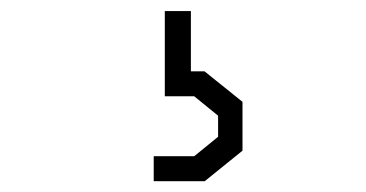

<svg xmlns="http://www.w3.org/2000/svg" viewBox="-20 -44 660 346"><path d="M257 237.5H330L373 202.5V164.5L330 129.5H277V-24H324V98L314.5 84.5H348.5L417 139.5V227.5L349 282.5H257Z"/></svg>

Font: Monaspace Krypton Var
Style: Regular
Weight: 400
Designer: Riley Cran and the Lettermatic Team
Version: Version 1.101 (Monaspace Krypton Var)